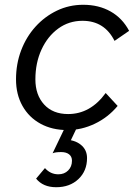

<svg xmlns="http://www.w3.org/2000/svg" viewBox="-20 -528 576 803"><path d="M422 -139 472 -85Q432 -37 376.5 -10.5Q321 16 262 16Q198 16 149.5 -10.5Q101 -37 74 -85Q47 -133 47 -196Q47 -261 68.5 -317.5Q90 -374 128.5 -416.5Q167 -459 218 -483.5Q269 -508 328 -508Q393 -508 442.5 -480Q492 -452 520 -399L459 -357Q417 -441 325 -441Q268 -441 223.5 -408.5Q179 -376 153.5 -320.5Q128 -265 128 -196Q128 -131 164.5 -91Q201 -51 265 -51Q358 -51 422 -139ZM131 219 168 175Q191 201 224 201Q249 201 265 185Q281 169 281 144Q281 127 269 117.5Q257 108 236 108Q211 108 200 113L259 -10H309L269 74L249 56Q291 56 317.5 77Q344 98 344 133Q344 187 308 221Q272 255 215 255Q160 255 131 219Z"/></svg>

Font: Wix Madefor Text
Style: Italic
Weight: 400
Italic angle: -12°
Designer: Dalton Maag Ltd
Foundry: Dalton Maag Ltd
Version: Version 3.100